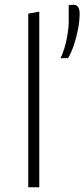

<svg xmlns="http://www.w3.org/2000/svg" viewBox="-20 -789 356 809"><path d="M99 0V-731.5L145.5 -740V0ZM235 -543.5Q253 -582 261.2 -626Q269.5 -670 269.5 -697V-767.5L291 -769Q315.5 -767.5 315.5 -732Q315.5 -701.5 308.8 -666Q302 -630.5 291 -598.2Q280 -566 267 -544.5Z"/></svg>

Font: Heraclito ExtraLight
Style: Regular
Weight: 200
Designer: Kostas Bartsokas (font) & Cristiano Sobral (main changes)
Foundry: Kostas Bartsokas (font) & Cristiano Sobral (main changes)
Version: Version 1.00;July 8, 2020;FontCreator 13.0.0.2655 64-bit